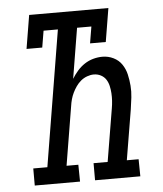

<svg xmlns="http://www.w3.org/2000/svg" viewBox="-53 -781 705 828"><g transform="rotate(-5 300.0 -367.5)"><path d="M64 0V-74H125L222 -662H160L148 -590H80L104 -735H447L423 -590H355L367 -662H305L269 -444Q280 -462 294 -478Q308 -494 325.5 -505.5Q343 -517 363 -522.5Q383 -528 403 -528Q428 -528 450.5 -517Q473 -506 486.5 -486Q500 -466 505.5 -442Q511 -418 513 -393Q515 -368 512 -342Q509 -316 505 -290L469 -74H520L521 0H325V-74H386L424 -302Q427 -319 428 -335.5Q429 -352 428 -368Q427 -384 423.5 -399.5Q420 -415 412 -427.5Q404 -440 390 -447.5Q376 -455 359 -455Q345 -455 330 -449.5Q315 -444 303 -434Q291 -424 282 -411Q273 -398 266.5 -384.5Q260 -371 256 -356.5Q252 -342 250 -327L208 -73H259L260 0Z"/></g></svg>

Font: Iosevka Plex Etoile
Style: Italic
Weight: 400
Italic angle: -9°
Designer: Belleve Invis
Foundry: Belleve Invis
Version: Version 25.1.1; ttfautohint (v1.8.4)